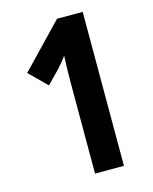

<svg xmlns="http://www.w3.org/2000/svg" viewBox="-109 -787 687 860"><g transform="rotate(-15 234.5 -357.0)"><path d="M358 0H224V-417Q224 -485 227 -546Q213 -526 189 -499L127 -435L47 -514L239 -714H358Z"/></g></svg>

Font: Noto Sans Armenian ExtraCondensed
Style: Bold
Weight: 700
Width: 2
Designer: Monotype Design Team
Foundry: Monotype Imaging Inc.
Version: Version 2.008; ttfautohint (v1.8.4.7-5d5b)